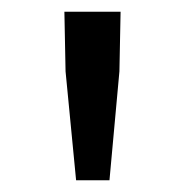

<svg xmlns="http://www.w3.org/2000/svg" viewBox="-20 -791 318 328"><path d="M110 -483H167L184 -669L186 -771H90L92 -669Z"/></svg>

Font: Noto Sans CJK JP
Style: Regular
Weight: 400
Designer: Ryoko NISHIZUKA 西塚涼子 (kana, bopomofo & ideographs); Paul D. Hunt (Latin, Greek & Cyrillic); Sandoll Communications 산돌커뮤니
Foundry: Adobe
Version: Version 2.004;hotconv 1.0.118;makeotfexe 2.5.65603